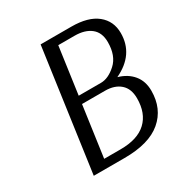

<svg xmlns="http://www.w3.org/2000/svg" viewBox="-154 -769 849 889"><g transform="rotate(-30 271.0 -325.0)"><path d="M94 0 185 -650H349Q439 -650 486 -612Q533 -574 533 -510Q533 -396 417 -341Q466 -327 494 -293Q522 -259 522 -208Q522 -112 456 -56Q390 0 259 0ZM336 -315H213L175 -44H263Q354 -44 400.5 -87.5Q447 -131 447 -211Q447 -262 417 -288.5Q387 -315 336 -315ZM219 -356H338Q378 -356 419 -393.5Q460 -431 460 -504Q460 -555 428 -580.5Q396 -606 341 -606H254Z"/></g></svg>

Font: ArsenalItalic
Style: Italic
Weight: 400
Italic angle: -9°
Designer: Andrij Shevchenko
Foundry: Stairsfor.com
Version: Version 1.000